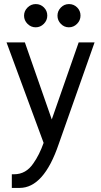

<svg xmlns="http://www.w3.org/2000/svg" viewBox="-20 -705 496 942"><path d="M194 -4 12 -497H102L234 -119L366 -497H444L268 2Q195 217 76 217H38V150H49Q108 150 144 96Q173 55 194 -4ZM115 -588Q98 -605 98 -628Q98 -651 115 -668Q132 -685 155.5 -685Q179 -685 195.5 -668.5Q212 -652 212 -628.5Q212 -605 195 -588Q178 -571 155 -571Q132 -571 115 -588ZM278.5 -588Q262 -605 262 -628Q262 -651 278.5 -668Q295 -685 318.5 -685Q342 -685 358.5 -668.5Q375 -652 375 -628.5Q375 -605 358 -588Q341 -571 318 -571Q295 -571 278.5 -588Z"/></svg>

Font: Rosario
Style: Regular
Weight: 400
Designer: Hector Gatti
Foundry: Omnibus-Type
Version: Version 1.002